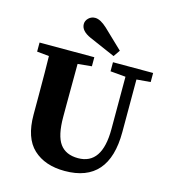

<svg xmlns="http://www.w3.org/2000/svg" viewBox="-128 -981 987 1104"><g transform="rotate(15 365.5 -429.0)"><path d="M460 -692 306 -759Q247 -785 247 -826Q247 -846 263 -861.5Q279 -877 302 -877Q333 -877 374 -839L487 -731ZM705 -657V-603L622 -596V-283Q622 19 359 19Q241 19 172 -45Q103 -109 103 -248V-357Q103 -516 101 -596L29 -603V-657H355V-603L272 -595Q271 -516 271 -357V-280Q271 -168 306 -120Q341 -72 414 -72Q557 -72 557 -283V-595L466 -603V-657Z"/></g></svg>

Font: TypoPRO Source Serif Pro
Style: Bold
Weight: 700
Designer: Frank Grießhammer
Foundry: Adobe Systems Incorporated
Version: Version 1.017;PS 1.0;hotconv 1.0.79;makeotf.lib2.5.61930